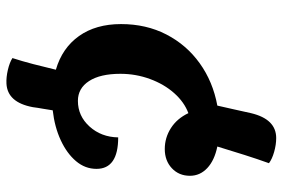

<svg xmlns="http://www.w3.org/2000/svg" viewBox="-164 -662 897 610"><g transform="rotate(90 285.0 -357.5)"><path d="M246 71Q226 72 202.5 66.5Q179 61 165 52Q175 21 184 -13.5Q193 -48 202 -86Q133 -106 95 -159.5Q57 -213 57 -293Q57 -373 90 -437Q123 -501 181.5 -543Q240 -585 316 -599Q322 -625 328 -652Q334 -679 340 -706Q359 -786 419 -786Q440 -786 463 -779.5Q486 -773 499 -763Q486 -727 473 -686Q460 -645 446 -599Q490 -590 514.5 -567Q539 -544 539 -512Q539 -477 515 -454.5Q491 -432 454 -432Q418 -432 387.5 -451.5Q357 -471 340 -507Q305 -494 276.5 -462Q248 -430 231.5 -385Q215 -340 215 -291Q215 -227 238 -191.5Q261 -156 301 -156Q349 -156 382.5 -193Q416 -230 417 -284Q517 -284 517 -215Q517 -179 492.5 -150Q468 -121 426 -101.5Q384 -82 331 -76Q329 -61 326 -45Q323 -29 321 -13Q306 68 246 71Z"/></g></svg>

Font: Lemonada SemiBold
Style: Regular
Weight: 600
Designer: Mohamed Gaber (Arabic), Eduardo Tunni (Latin)
Foundry: Kief Type Foundry
Version: Version 4.005; ttfautohint (v1.8.3)